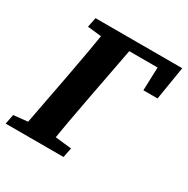

<svg xmlns="http://www.w3.org/2000/svg" viewBox="-153 -791 906 926"><g transform="rotate(30 300.0 -328.5)"><path d="M-2 0H320.4L331.2 -53.7L193.5 -68.7H150.3L8.8 -53.7L-2 0ZM75.7 0H229.4C246.1 -103 264.8 -207 284.6 -310.7L350.4 -657H196C179.3 -554 161.3 -450 141.6 -347L75.7 0ZM108.3 -603.3 245.2 -588.3H260.8L273.9 -657H119.2L108.3 -603.3ZM262.5 -600.5H558.6L499.5 -657L493 -471.2H571.9L602.3 -657H273.9L262.5 -600.5Z"/></g></svg>

Font: Source Serif Variable
Style: Italic
Weight: 389
Italic angle: -12°
Designer: Frank Grießhammer
Foundry: Adobe Systems Incorporated
Version: Version 3.001;hotconv 1.0.111;makeotfexe 2.5.65597